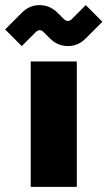

<svg xmlns="http://www.w3.org/2000/svg" viewBox="-50 -730 420 750"><path d="M70 0V-490H250V0ZM-30 -615 35 -680Q65 -710 104 -710Q145 -710 175 -680L199 -656Q207 -648 215 -648Q223 -648 231 -656L285 -710L350 -645L285 -580Q255 -550 216 -550Q175 -550 145 -580L121 -604Q113 -612 105 -612Q97 -612 89 -604L35 -550Z"/></svg>

Font: Xolonium
Style: Bold
Weight: 700
Designer: Severin Meyer
Version: Version 4.2